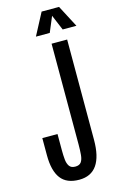

<svg xmlns="http://www.w3.org/2000/svg" viewBox="-157 -1132 747 1205"><g transform="rotate(-15 216.5 -529.5)"><path d="M201.2 10.3C252.6 10.3 291 -8.1 316.4 -44.7C341.8 -81.3 354.5 -135.7 354.5 -208V-859.4H253.4V-204.1C253.4 -178.7 252.5 -156.3 250.7 -137C248.9 -117.6 244.2 -102.5 236.6 -91.8C228.9 -81.1 216.1 -75.7 198.2 -75.7C180.3 -75.7 167.5 -81.2 159.7 -92.3C151.9 -103.4 147.1 -118 145.3 -136.2C143.5 -154.5 142.6 -174.5 142.6 -196.3V-302.2H43.9V-189.9C43.9 -123.2 56.6 -73.2 81.8 -39.8C107 -6.4 146.8 10.3 201.2 10.3ZM169.9 -927.7H259.8L301.8 -1027.8L343.8 -927.7H433.1L358.4 -1070.3H245.1Z"/></g></svg>

Font: Antonio
Style: Regular
Weight: 400
Designer: Vernon Adams
Foundry: Vernon Adams
Version: Version 1.002